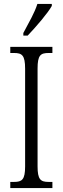

<svg xmlns="http://www.w3.org/2000/svg" viewBox="-20 -951 317 971"><path d="M98 -784V-771H120C163 -816 223 -886 242 -921V-931H169C155 -886 127 -839 98 -784ZM32 0H245V-31H226C185 -31 170 -43 170 -110V-604C170 -672 185 -683 226 -683H245V-714H32V-683H51C91 -683 107 -672 107 -604V-109C107 -42 91 -31 51 -31H32Z"/></svg>

Font: Noto Serif Thai ExtraCondensed Light
Style: Regular
Weight: 300
Width: 2
Designer: Monotype Design Team
Foundry: Monotype Imaging Inc.
Version: Version 2.002